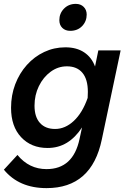

<svg xmlns="http://www.w3.org/2000/svg" viewBox="-21 -760 658 990"><path d="M-1 115 69 39Q129 112 219 112Q356 112 389 -43L402 -103Q368 -51 324 -24Q280 3 224 3Q140 3 88 -52.5Q36 -108 36 -204Q36 -269 57.5 -325.5Q79 -382 117.5 -425Q156 -468 207 -492Q258 -516 316 -516Q374 -516 413 -490Q452 -464 469 -417L486 -500H601L504 -41Q452 210 219 210Q77 210 -1 115ZM157 -215Q157 -157 185 -126Q213 -95 263 -95Q315 -95 359.5 -136.5Q404 -178 431 -255Q432 -271 432 -286Q432 -351 404 -384.5Q376 -418 324 -418Q278 -418 240 -390Q202 -362 179.5 -316Q157 -270 157 -215ZM341 -601Q316 -601 300.5 -616Q285 -631 285 -656Q285 -691 309 -715.5Q333 -740 370 -740Q395 -740 410.5 -724.5Q426 -709 426 -685Q426 -650 402.5 -625.5Q379 -601 341 -601Z"/></svg>

Font: Wix Madefor Text SemiBold
Style: Italic
Weight: 600
Italic angle: -12°
Designer: Dalton Maag Ltd
Foundry: Dalton Maag Ltd
Version: Version 3.100